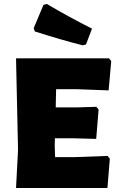

<svg xmlns="http://www.w3.org/2000/svg" viewBox="-20 -938 581 958"><path d="M517 -160 351 -154H255L253 -210L254 -248H344L460 -245L472 -391L461 -405L357 -402H258L260 -493H363L522 -487L535 -633L524 -647H60L70 -190L60 0H516L528 -146ZM439 -795C360 -835 285 -876 214 -918L197 -914L148 -797L154 -781C242 -753 321 -730 392 -712L409 -716Z"/></svg>

Font: Luna Sans Black
Style: Regular
Weight: 900
Designer: Juan Pablo del Peral
Foundry: Huerta Tipografica
Version: Version 2.001; ttfautohint (v1.5)